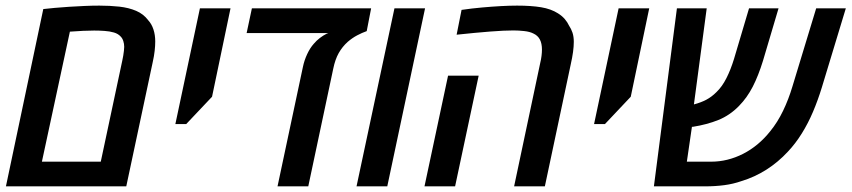

<svg xmlns="http://www.w3.org/2000/svg" viewBox="-20 -660 3016 680"><path d="M1 0 133.3 -627.9Q150.4 -629.9 174.3 -632.1Q198.2 -634.3 225.3 -636Q252.4 -637.7 279.8 -638.9Q307.1 -640.1 331.5 -640.1Q369.1 -640.1 402.6 -636.5Q436 -632.8 462.2 -621.6Q488.3 -610.4 504.4 -588.9Q517.1 -575.2 523.4 -555.9Q529.8 -536.6 529.8 -513.2Q529.8 -498 527.8 -480.2Q525.9 -462.4 521 -440.4L427.2 0ZM128.4 -87.4H336.9L413.1 -445.3Q415 -453.6 416.5 -462.9Q418 -472.2 418.9 -480.2Q419.9 -488.3 419.9 -494.1Q419.9 -504.9 416.7 -514.6Q413.6 -524.4 407.2 -530.8Q398.4 -540.5 383.5 -544.9Q368.7 -549.3 350.1 -550.5Q331.5 -551.8 313.5 -551.8Q294.9 -551.8 274.4 -550.8Q253.9 -549.8 227.5 -547.9Z M601.1 -220.7 688 -630.4H796.4L731 -317.4L639.6 -220.7Z M962.9 0 1052.7 -422.4Q1057.6 -446.3 1067.9 -468.3Q1078.1 -490.2 1091.3 -504.9Q1101.1 -516.6 1113 -525.6Q1125 -534.7 1136.7 -540.5L1143.1 -543H853.5L872.1 -630.4H1294.4L1278.8 -549.8Q1262.2 -543.9 1245.1 -534.9Q1228 -525.9 1211.4 -511.7Q1192.4 -494.6 1179.7 -472.2Q1167 -449.7 1160.2 -416.5L1071.8 0Z M1242.7 0 1377 -630.4H1485.4L1351.6 0Z M1800.8 0 1893.1 -436Q1896.5 -450.2 1897.9 -461.9Q1899.4 -473.6 1899.4 -484.4Q1899.4 -505.9 1892.1 -520Q1884.8 -534.2 1868.7 -541.5Q1856 -547.9 1836.4 -550Q1816.9 -552.2 1798.3 -552.2Q1766.1 -552.2 1716.1 -548.3Q1666 -544.4 1597.2 -537.1L1614.7 -625Q1651.9 -630.4 1687.3 -633.5Q1722.7 -636.7 1754.2 -638.4Q1785.6 -640.1 1811.5 -640.1Q1861.3 -640.1 1896.5 -634.3Q1931.6 -628.4 1956.1 -612.8Q1970.2 -604 1980 -592.8Q1989.7 -581.5 1995.6 -568.8Q2002.9 -558.1 2007.6 -544.2Q2012.2 -530.3 2012.2 -511.7Q2012.2 -495.6 2009.5 -475.8Q2006.8 -456.1 2001.5 -432.6L1909.7 0ZM1483.4 0 1566.9 -392.1H1675.3L1591.8 0Z M2084 -220.7 2170.9 -630.4H2279.3L2213.9 -317.4L2122.6 -220.7Z M2295.9 0 2377.4 -630.4H2482.9L2433.1 -256.3L2409.7 -301.8Q2417 -295.9 2424.3 -293Q2431.6 -290 2437 -290Q2462.9 -296.9 2481.7 -306.9Q2500.5 -316.9 2517.1 -333.5Q2537.6 -353 2552.7 -383.1Q2567.9 -413.1 2579.6 -451.2L2632.8 -630.4H2737.3L2682.1 -444.3Q2666 -392.1 2646 -353Q2626 -314 2597.2 -284.7Q2564.9 -251.5 2524.4 -235.1Q2483.9 -218.8 2434.1 -210.9Q2425.8 -210.4 2419.4 -210.7Q2413.1 -210.9 2406 -211.9Q2398.9 -212.9 2388.2 -216.3L2437.5 -258.3L2412.6 -87.4H2498.5Q2557.1 -87.4 2611.8 -115.2Q2666.5 -143.1 2708 -195.3Q2733.9 -227.1 2753.4 -267.6Q2772.9 -308.1 2786.6 -354L2870.6 -630.4H2975.6L2890.6 -350.1Q2877 -305.7 2859.6 -264.6Q2842.3 -223.6 2819.8 -187.5Q2797.4 -151.4 2770.5 -123Q2736.3 -85.9 2694.6 -59.3Q2652.8 -32.7 2606 -18.6Q2576.7 -8.3 2544.9 -4.2Q2513.2 0 2478 0Z"/></svg>

Font: Open Sans SemiCondensed SemiBold
Style: Italic
Weight: 600
Width: 4
Italic angle: -12°
Designer: Monotype Design Team
Foundry: Monotype Imaging Inc.
Version: Version 3.000